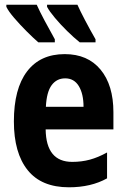

<svg xmlns="http://www.w3.org/2000/svg" viewBox="-20 -786 537 816"><path d="M255 -556Q353 -556 407.5 -490Q462 -424 462 -309V-236H174Q176 -98 287 -98Q327 -98 362 -107.5Q397 -117 435 -138V-28Q367 10 273 10Q156 10 97.5 -63Q39 -136 39 -270Q39 -409 95 -482.5Q151 -556 255 -556ZM257 -453Q221 -453 199.5 -424Q178 -395 175 -332H335Q335 -387 315 -420Q295 -453 257 -453ZM309 -766Q320 -741 341.5 -700Q363 -659 386 -619V-606H319Q294 -626 265.5 -654Q237 -682 213.5 -710Q190 -738 180 -757V-766ZM136 -766Q149 -737 169.5 -698.5Q190 -660 213 -619V-606H143Q122 -624 93.5 -652.5Q65 -681 40.5 -709.5Q16 -738 7 -757V-766Z"/></svg>

Font: Noto Sans Condensed
Style: Bold
Weight: 700
Width: 3
Designer: Monotype Design Team
Foundry: Monotype Imaging Inc.
Version: Version 2.013; ttfautohint (v1.8.4.7-5d5b)